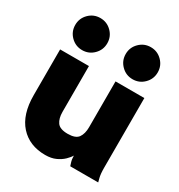

<svg xmlns="http://www.w3.org/2000/svg" viewBox="-181 -879 945 1014"><g transform="rotate(30 291.0 -372.0)"><path d="M210 -507.8V-228.5Q210 -188.5 226.8 -165Q243.7 -141.6 291 -141.6Q338.9 -141.6 355.5 -165Q372.1 -188.5 372.1 -228.5V-507.8H547.9V-82Q547.9 -44.9 553.7 -22.5Q559.6 0 559.6 0H389.2Q389.2 0 383.3 -18.3Q377.4 -36.6 377.4 -58.6Q369.1 -43.9 351.6 -26.9Q334 -9.8 307.4 2.4Q280.8 14.6 244.1 14.6Q147.5 14.6 90.8 -48.3Q34.2 -111.3 34.2 -228.5V-507.8ZM346.2 -660.2Q346.2 -700.7 374.8 -729.2Q403.3 -757.8 443.8 -757.8Q484.4 -757.8 512.9 -729.2Q541.5 -700.7 541.5 -660.2Q541.5 -619.6 512.9 -591.1Q484.4 -562.5 443.8 -562.5Q403.3 -562.5 374.8 -591.1Q346.2 -619.6 346.2 -660.2ZM38.6 -660.2Q38.6 -700.7 67.1 -729.2Q95.7 -757.8 136.2 -757.8Q176.8 -757.8 205.3 -729.2Q233.9 -700.7 233.9 -660.2Q233.9 -619.6 205.3 -591.1Q176.8 -562.5 136.2 -562.5Q95.7 -562.5 67.1 -591.1Q38.6 -619.6 38.6 -660.2Z"/></g></svg>

Font: Giphurs Black
Style: Regular
Weight: 900
Version: Version 0.920; ttfautohint (v1.8.4.7-5d5b)